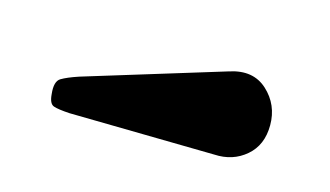

<svg xmlns="http://www.w3.org/2000/svg" viewBox="-34 -891 462 269"><g transform="rotate(15 197.5 -756.0)"><path d="M285 -695 74 -698.5Q57.5 -699.5 50.8 -701.8Q44 -704 43 -718Q41 -736 49.2 -741Q57.5 -746 74 -751.5L275 -813Q307.5 -823.5 328.8 -804Q350 -784.5 350 -755Q350 -726 331 -709.8Q312 -693.5 285 -695Z"/></g></svg>

Font: Besley
Style: Bold
Weight: 700
Designer: Owen Earl
Foundry: indestructible type*
Version: Version 2.001; ttfautohint (v1.8.3)